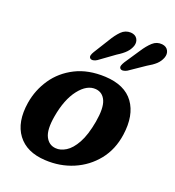

<svg xmlns="http://www.w3.org/2000/svg" viewBox="-133 -826 857 942"><g transform="rotate(20 295.5 -354.5)"><path d="M346.5 -474Q450 -469 495.8 -405.8Q541.5 -342.5 526.5 -237.5Q515 -156.5 469 -99.2Q423 -42 354.8 -13Q286.5 16 208 11.5Q109.5 6.5 62.8 -56Q16 -118.5 33 -224.5Q44.5 -294.5 84.2 -352.8Q124 -411 190.2 -444.5Q256.5 -478 346.5 -474ZM236 -61Q262 -58.5 290 -75.8Q318 -93 341.5 -135.5Q365 -178 378 -251Q391 -326 375.5 -361.8Q360 -397.5 323.5 -401Q276.5 -405 235.2 -352Q194 -299 178 -205.5Q165.5 -133 182.8 -98.5Q200 -64 236 -61ZM300.5 -647.5Q320 -680.5 340.5 -701Q361 -721.5 390 -720.5Q413.5 -719 423.8 -702.8Q434 -686.5 427.5 -665Q420.5 -645 405 -628.8Q389.5 -612.5 361 -595L281.5 -537.5Q272 -531 261.8 -529.5Q251.5 -528 245.5 -533.5Q240 -539.5 242.2 -548.5Q244.5 -557.5 251 -568ZM461.5 -650.5Q482.5 -683 504 -702.5Q525.5 -722 554 -719Q576.5 -716.5 585.8 -699.5Q595 -682.5 587 -661Q579 -640.5 562.8 -625.2Q546.5 -610 517.5 -593.5L437.5 -539Q427 -533 417 -532Q407 -531 401.5 -537Q396.5 -543.5 399.5 -552.5Q402.5 -561.5 409 -572Z"/></g></svg>

Font: Fraunces 9pt SuperSoft SemiBold
Style: Italic
Weight: 600
Italic angle: -16°
Version: Version 1.000;[0bf87f6ff]